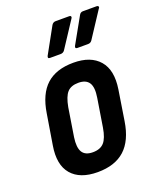

<svg xmlns="http://www.w3.org/2000/svg" viewBox="-134 -787 720 877"><g transform="rotate(-20 226.0 -349.0)"><path d="M189 8Q103 8 62.5 -39.5Q22 -87 37 -177L61 -324Q75 -414 122.5 -457Q170 -500 254 -500Q338 -500 379 -452.5Q420 -405 406 -315L383 -169Q369 -79 321 -35.5Q273 8 189 8ZM199 -85Q235 -85 253.5 -105.5Q272 -126 280 -175L302 -312Q310 -361 295.5 -383.5Q281 -406 244 -406Q208 -406 190 -386Q172 -366 163 -317L141 -179Q134 -131 148 -108Q162 -85 199 -85ZM295 -557Q288 -557 286.5 -560.5Q285 -564 288 -570L358 -695Q364 -706 376 -706H443Q449 -706 451 -701.5Q453 -697 448 -692L366 -567Q359 -557 347 -557ZM162 -557Q155 -557 153.5 -560.5Q152 -564 155 -570L224 -695Q231 -706 243 -706H310Q316 -706 317.5 -701.5Q319 -697 315 -692L233 -567Q226 -557 213 -557Z"/></g></svg>

Font: Sofia Sans Condensed
Style: Bold Italic
Weight: 700
Italic angle: -9°
Version: Version 4.100